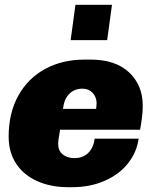

<svg xmlns="http://www.w3.org/2000/svg" viewBox="-20 -769 640 799"><path d="M574 -330Q574 -305 571 -281Q568 -257 563 -229H230Q222 -185 222 -170Q222 -142 241 -126.5Q260 -111 290 -111Q325 -111 347 -132.5Q369 -154 374 -192H557Q549 -135 512.5 -89Q476 -43 415.5 -16.5Q355 10 279 10H264Q192 10 135.5 -15Q79 -40 47.5 -87.5Q16 -135 16 -200Q16 -299 56.5 -371.5Q97 -444 168.5 -482.5Q240 -521 332 -521H357Q461 -521 517.5 -467.5Q574 -414 574 -330ZM242 -316H380Q380 -319 381 -325Q382 -331 382 -339Q382 -365 365.5 -382.5Q349 -400 323 -400Q290 -400 268.5 -378.5Q247 -357 242 -316ZM426 -602H274L294 -749H446Z"/></svg>

Font: Chivo Black Italic
Style: Regular
Weight: 900
Italic angle: -8.05°
Designer: Hector Gatti
Foundry: Omnibus-Type
Version: Version 1.007